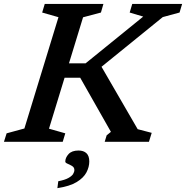

<svg xmlns="http://www.w3.org/2000/svg" viewBox="-42 -718 942 972"><path d="M655 -64 726 -45.5 712 0H488L498 -33L519.5 -50.5L364 -324.5H244.5L266.5 -397.5H391.5L683 -634L614.5 -654.5L627.5 -698H880L867 -654.5L782 -631.5L437.5 -352L452.5 -413.5ZM254 -631 171.5 -654.5 184.5 -698H481.5L469 -654.5L378.5 -630.5L206 -66.5L288.5 -43L275.5 0H-22L-8.5 -43L81.5 -67.5ZM288.5 100Q288.5 80.5 305 62.2Q321.5 44 355.5 44Q381 44 395.5 57.5Q410 71 410 99.5Q410 127.5 395.5 155Q381 182.5 346 203.8Q311 225 248.5 234.5L253 199.5Q286.5 193 304 183.2Q321.5 173.5 328 163Q334.5 152.5 334.5 142.5Q334.5 129.5 323 122.5Q311.5 115.5 300 110.8Q288.5 106 288.5 100Z"/></svg>

Font: Newsreader 9pt Medium
Style: Italic
Weight: 500
Italic angle: -17°
Designer: Hugues Gentile
Foundry: Production Type
Version: Version 1.003